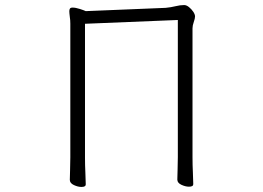

<svg xmlns="http://www.w3.org/2000/svg" viewBox="-20 -732 1040 759"><path d="M683 -653V-111Q683 -85 682 -59.5Q681 -34 681 -22Q681 -9 697 -1.5Q713 6 727 6Q744 6 744 -4Q744 -21 742.5 -50Q741 -79 741 -110V-620Q741 -631 746 -645Q751 -659 751 -667Q751 -675 744 -685.5Q737 -696 727 -704Q717 -712 708 -712Q692 -712 674 -707.5Q656 -703 635 -701L319 -688Q313 -691 296 -696.5Q279 -702 267 -702Q259 -702 256.5 -698Q254 -694 254 -688Q254 -684 254.5 -678.5Q255 -673 256 -665Q258 -653 258 -638.5Q258 -624 258 -608V-110Q258 -84 257 -58.5Q256 -33 256 -21Q256 -8 272 -0.5Q288 7 302 7Q319 7 319 -3Q319 -20 317.5 -49Q316 -78 316 -109V-638Z"/></svg>

Font: Klee One
Style: Regular
Weight: 400
Designer: Fontworks Inc.
Foundry: Fontworks Inc.
Version: Version 1.100